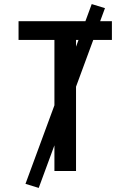

<svg xmlns="http://www.w3.org/2000/svg" viewBox="-20 -839 640 942"><path d="M247 0V-643H71V-735H529V-643H353V0ZM170 83 105 63 430 -819 495 -799Z"/></svg>

Font: Iosevka SS04 Semibold Extended
Style: Regular
Weight: 600
Width: 7
Monospace: yes
Designer: Belleve Invis
Foundry: Belleve Invis
Version: Version 19.0.0; ttfautohint (v1.8.4)